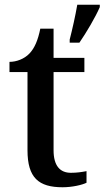

<svg xmlns="http://www.w3.org/2000/svg" viewBox="-20 -780 441 810"><path d="M274 -613V-600H315C344 -642 383 -708 401 -750V-760H306C298 -713 285 -656 274 -613ZM244 10C285 10 327 0 345 -9V-58C324 -54 304 -51 279 -51C233 -51 206 -81 206 -146V-476H336V-536H206V-659H150C140 -610 126 -577 104 -554C82 -531 49 -519 20 -519V-476H96V-146C96 -30 143 10 244 10Z"/></svg>

Font: Noto Serif Devanagari Medium
Style: Regular
Weight: 500
Designer: Universal Thirst, Indian Type Foundry and the Monotype Design Team
Foundry: Monotype Imaging Inc.
Version: Version 2.004